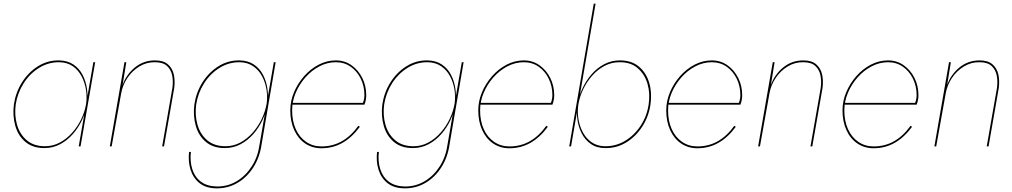

<svg xmlns="http://www.w3.org/2000/svg" viewBox="-20 -800 5531 1049"><path d="M500 -460 420 0H410L490 -460ZM56 -230Q66 -296 100.5 -350.5Q135 -405 187.5 -438Q240 -471 303 -470Q350 -469 382 -447Q414 -425 432 -389.5Q450 -354 455.5 -312Q461 -270 455 -230Q448 -187 428.5 -145Q409 -103 378.5 -68Q348 -33 308.5 -12Q269 9 222 9Q159 9 119 -24.5Q79 -58 63.5 -113Q48 -168 56 -230ZM66 -230Q58 -171 73 -118.5Q88 -66 126.5 -33.5Q165 -1 226 -1Q269 -1 306.5 -21Q344 -41 374 -74.5Q404 -108 423.5 -148.5Q443 -189 450 -230Q456 -268 450 -308Q444 -348 426 -382.5Q408 -417 378 -438Q348 -459 305 -460Q245 -461 194 -429.5Q143 -398 109.5 -345.5Q76 -293 66 -230Z M922 -320Q927 -357 920.5 -388.5Q914 -420 892 -440Q870 -460 827 -460Q781 -461 741.5 -437Q702 -413 676 -374Q650 -335 642 -290L590 0H580L660 -460H670L650 -336Q670 -393 717 -431.5Q764 -470 827 -470Q873 -470 897.5 -448.5Q922 -427 929.5 -393.5Q937 -360 932 -320L876 0H866Z M1023 30Q1017 81 1030.5 124Q1044 167 1077.5 192.5Q1111 218 1166 219Q1225 219 1274 189.5Q1323 160 1356 108Q1389 56 1398 -10L1476 -460H1486L1409 -10Q1399 59 1365 113Q1331 167 1279.5 198Q1228 229 1165 229Q1107 229 1071.5 201.5Q1036 174 1021.5 128.5Q1007 83 1013 30ZM1042 -230Q1052 -296 1086.5 -350.5Q1121 -405 1173.5 -438Q1226 -471 1289 -470Q1336 -469 1368 -447Q1400 -425 1418 -389.5Q1436 -354 1441.5 -312Q1447 -270 1441 -230Q1434 -187 1414.5 -145Q1395 -103 1364.5 -68Q1334 -33 1294.5 -12Q1255 9 1208 9Q1145 9 1105 -24.5Q1065 -58 1049.5 -113Q1034 -168 1042 -230ZM1052 -230Q1044 -171 1059 -118.5Q1074 -66 1112.5 -33.5Q1151 -1 1212 -1Q1256 -1 1293.5 -21.5Q1331 -42 1361 -76Q1391 -110 1410.5 -151.5Q1430 -193 1437 -235Q1442 -271 1436 -310Q1430 -349 1412 -383Q1394 -417 1363.5 -438Q1333 -459 1291 -460Q1231 -461 1180 -429.5Q1129 -398 1095.5 -345.5Q1062 -293 1052 -230Z M1736 10Q1686 10 1647.5 -16Q1609 -42 1587.5 -89Q1566 -136 1566 -197Q1566 -248 1586.5 -296.5Q1607 -345 1642 -384.5Q1677 -424 1721.5 -447Q1766 -470 1815 -470Q1863 -470 1900.5 -443.5Q1938 -417 1959.5 -374Q1981 -331 1981 -279Q1981 -267 1978.5 -253.5Q1976 -240 1971 -228H1579V-238H1966L1959 -229Q1963 -237 1967 -250.5Q1971 -264 1971 -280Q1971 -329 1951 -370Q1931 -411 1896 -435.5Q1861 -460 1815 -460Q1768 -460 1725 -437.5Q1682 -415 1648.5 -377Q1615 -339 1595.5 -292.5Q1576 -246 1576 -197Q1576 -139 1596 -94.5Q1616 -50 1652.5 -25Q1689 0 1736 0Q1798 0 1848 -28.5Q1898 -57 1938 -113L1946 -107Q1903 -49 1851 -19.5Q1799 10 1736 10Z M2050 30Q2044 81 2057.5 124Q2071 167 2104.5 192.5Q2138 218 2193 219Q2252 219 2301 189.5Q2350 160 2383 108Q2416 56 2425 -10L2503 -460H2513L2436 -10Q2426 59 2392 113Q2358 167 2306.5 198Q2255 229 2192 229Q2134 229 2098.5 201.5Q2063 174 2048.5 128.5Q2034 83 2040 30ZM2069 -230Q2079 -296 2113.5 -350.5Q2148 -405 2200.5 -438Q2253 -471 2316 -470Q2363 -469 2395 -447Q2427 -425 2445 -389.5Q2463 -354 2468.5 -312Q2474 -270 2468 -230Q2461 -187 2441.5 -145Q2422 -103 2391.5 -68Q2361 -33 2321.5 -12Q2282 9 2235 9Q2172 9 2132 -24.5Q2092 -58 2076.5 -113Q2061 -168 2069 -230ZM2079 -230Q2071 -171 2086 -118.5Q2101 -66 2139.5 -33.5Q2178 -1 2239 -1Q2283 -1 2320.5 -21.5Q2358 -42 2388 -76Q2418 -110 2437.5 -151.5Q2457 -193 2464 -235Q2469 -271 2463 -310Q2457 -349 2439 -383Q2421 -417 2390.5 -438Q2360 -459 2318 -460Q2258 -461 2207 -429.5Q2156 -398 2122.5 -345.5Q2089 -293 2079 -230Z M2763 10Q2713 10 2674.5 -16Q2636 -42 2614.5 -89Q2593 -136 2593 -197Q2593 -248 2613.5 -296.5Q2634 -345 2669 -384.5Q2704 -424 2748.5 -447Q2793 -470 2842 -470Q2890 -470 2927.5 -443.5Q2965 -417 2986.5 -374Q3008 -331 3008 -279Q3008 -267 3005.5 -253.5Q3003 -240 2998 -228H2606V-238H2993L2986 -229Q2990 -237 2994 -250.5Q2998 -264 2998 -280Q2998 -329 2978 -370Q2958 -411 2923 -435.5Q2888 -460 2842 -460Q2795 -460 2752 -437.5Q2709 -415 2675.5 -377Q2642 -339 2622.5 -292.5Q2603 -246 2603 -197Q2603 -139 2623 -94.5Q2643 -50 2679.5 -25Q2716 0 2763 0Q2825 0 2875 -28.5Q2925 -57 2965 -113L2973 -107Q2930 -49 2878 -19.5Q2826 10 2763 10Z M3100 0H3090L3224 -780H3234ZM3534 -230Q3525 -165 3490 -110Q3455 -55 3402.5 -22.5Q3350 10 3287 9Q3240 9 3208 -13.5Q3176 -36 3158 -71.5Q3140 -107 3134.5 -148.5Q3129 -190 3135 -230Q3142 -273 3161.5 -315.5Q3181 -358 3211 -393Q3241 -428 3280.5 -449Q3320 -470 3367 -470Q3431 -470 3471 -436Q3511 -402 3527 -347.5Q3543 -293 3534 -230ZM3524 -230Q3533 -290 3517.5 -342.5Q3502 -395 3463.5 -428Q3425 -461 3364 -460Q3321 -460 3283 -440Q3245 -420 3215.5 -386.5Q3186 -353 3166.5 -312.5Q3147 -272 3140 -230Q3134 -192 3140 -152Q3146 -112 3164 -78Q3182 -44 3212 -23Q3242 -2 3284 -1Q3345 0 3396 -31Q3447 -62 3481 -114.5Q3515 -167 3524 -230Z M3790 10Q3740 10 3701.5 -16Q3663 -42 3641.5 -89Q3620 -136 3620 -197Q3620 -248 3640.5 -296.5Q3661 -345 3696 -384.5Q3731 -424 3775.5 -447Q3820 -470 3869 -470Q3917 -470 3954.5 -443.5Q3992 -417 4013.5 -374Q4035 -331 4035 -279Q4035 -267 4032.5 -253.5Q4030 -240 4025 -228H3633V-238H4020L4013 -229Q4017 -237 4021 -250.5Q4025 -264 4025 -280Q4025 -329 4005 -370Q3985 -411 3950 -435.5Q3915 -460 3869 -460Q3822 -460 3779 -437.5Q3736 -415 3702.5 -377Q3669 -339 3649.5 -292.5Q3630 -246 3630 -197Q3630 -139 3650 -94.5Q3670 -50 3706.5 -25Q3743 0 3790 0Q3852 0 3902 -28.5Q3952 -57 3992 -113L4000 -107Q3957 -49 3905 -19.5Q3853 10 3790 10Z M4464 -320Q4469 -357 4462.5 -388.5Q4456 -420 4434 -440Q4412 -460 4369 -460Q4323 -461 4283.5 -437Q4244 -413 4218 -374Q4192 -335 4184 -290L4132 0H4122L4202 -460H4212L4192 -336Q4212 -393 4259 -431.5Q4306 -470 4369 -470Q4415 -470 4439.5 -448.5Q4464 -427 4471.5 -393.5Q4479 -360 4474 -320L4418 0H4408Z M4753 10Q4703 10 4664.5 -16Q4626 -42 4604.5 -89Q4583 -136 4583 -197Q4583 -248 4603.5 -296.5Q4624 -345 4659 -384.5Q4694 -424 4738.5 -447Q4783 -470 4832 -470Q4880 -470 4917.5 -443.5Q4955 -417 4976.5 -374Q4998 -331 4998 -279Q4998 -267 4995.5 -253.5Q4993 -240 4988 -228H4596V-238H4983L4976 -229Q4980 -237 4984 -250.5Q4988 -264 4988 -280Q4988 -329 4968 -370Q4948 -411 4913 -435.5Q4878 -460 4832 -460Q4785 -460 4742 -437.5Q4699 -415 4665.5 -377Q4632 -339 4612.5 -292.5Q4593 -246 4593 -197Q4593 -139 4613 -94.5Q4633 -50 4669.5 -25Q4706 0 4753 0Q4815 0 4865 -28.5Q4915 -57 4955 -113L4963 -107Q4920 -49 4868 -19.5Q4816 10 4753 10Z M5427 -320Q5432 -357 5425.5 -388.5Q5419 -420 5397 -440Q5375 -460 5332 -460Q5286 -461 5246.5 -437Q5207 -413 5181 -374Q5155 -335 5147 -290L5095 0H5085L5165 -460H5175L5155 -336Q5175 -393 5222 -431.5Q5269 -470 5332 -470Q5378 -470 5402.5 -448.5Q5427 -427 5434.5 -393.5Q5442 -360 5437 -320L5381 0H5371Z"/></svg>

Font: Jost Thin
Style: Italic
Weight: 200
Italic angle: -5°
Version: Version 3.710